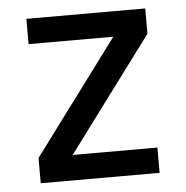

<svg xmlns="http://www.w3.org/2000/svg" viewBox="-43 -562 587 605"><g transform="rotate(-5 250.0 -260.0)"><path d="M62 0V-80L330 -440H62V-520H438V-440L170 -80H438V0Z"/></g></svg>

Font: Iosevka SS04 Medium
Style: Regular
Weight: 500
Monospace: yes
Designer: Belleve Invis
Foundry: Belleve Invis
Version: Version 19.0.0; ttfautohint (v1.8.4)